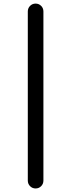

<svg xmlns="http://www.w3.org/2000/svg" viewBox="-20 -853 386 1069"><path d="M134.8 152.3V-789.1Q134.8 -807.6 147.5 -820.3Q160.2 -833 178.2 -833Q196.3 -833 209 -820.3Q221.7 -807.6 221.7 -789.1V152.3Q221.7 170.9 209 183.6Q196.3 196.3 178.2 196.3Q160.2 196.3 147.5 183.6Q134.8 170.9 134.8 152.3Z"/></svg>

Font: Gen Jyuu Gothic Regular
Style: Regular
Weight: 400
Designer: [Source Han Sans]
Ryoko NISHIZUKA  (kana & ideographs); Paul D. Hunt (Latin, Greek & Cyrillic); Wenlong ZHANG  (bopomofo
Version: Version 1.002.20150607